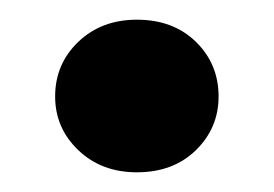

<svg xmlns="http://www.w3.org/2000/svg" viewBox="-20 -170 278 195"><path d="M119 5Q83 5 59.5 -17.5Q36 -40 36 -72Q36 -105 59.5 -127.5Q83 -150 119 -150Q156 -150 179 -127.5Q202 -105 202 -72Q202 -40 179 -17.5Q156 5 119 5Z"/></svg>

Font: DM Sans 36pt
Style: Bold
Weight: 700
Version: Version 4.004;gftools[0.9.30]